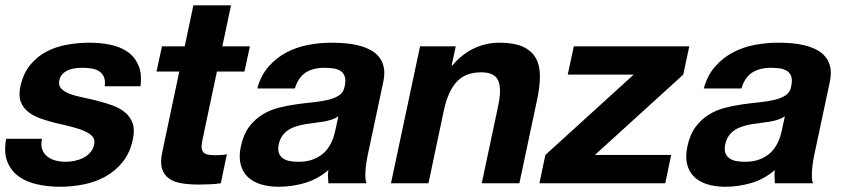

<svg xmlns="http://www.w3.org/2000/svg" viewBox="-32 -692 3202 725"><path d="M126.5 -168Q121.6 -145 127.2 -128.7Q132.8 -112.3 146 -101.6Q159.2 -90.8 177.7 -85.9Q196.3 -81.1 216.8 -81.1Q231.9 -81.1 249 -84.5Q266.1 -87.9 281.5 -95.5Q296.9 -103 308.3 -115.7Q319.8 -128.4 323.7 -147Q327.1 -163.1 318.6 -174.6Q310.1 -186 291.3 -195.1Q272.5 -204.1 244.1 -211.7Q215.8 -219.2 179.7 -227.1Q150.4 -234.4 122.8 -243.9Q95.2 -253.4 75.4 -268.8Q55.7 -284.2 46.6 -307.4Q37.6 -330.6 44.9 -365.2Q55.7 -414.6 82 -446.8Q108.4 -479 144.3 -497.6Q180.2 -516.1 222.2 -523.4Q264.2 -530.8 305.7 -530.8Q347.7 -530.8 385.3 -522.9Q422.9 -515.1 450 -496.1Q477.1 -477.1 490.7 -445.6Q504.4 -414.1 498.5 -366.2H363.3Q366.2 -386.7 360.8 -400.1Q355.5 -413.6 344.2 -421.6Q333 -429.7 316.7 -432.9Q300.3 -436 281.2 -436Q269 -436 254.9 -434.6Q240.7 -433.1 228 -428.2Q215.3 -423.3 205.3 -413.8Q195.3 -404.3 191.9 -388.2Q188 -369.1 199.5 -357.2Q210.9 -345.2 231.9 -337.4Q252.9 -329.6 280.8 -324Q308.6 -318.4 336.9 -311Q366.2 -303.7 393.6 -293.7Q420.9 -283.7 440.4 -267.3Q460 -251 468.8 -226.6Q477.5 -202.1 469.7 -166Q459 -114.7 431.2 -80.3Q403.3 -45.9 365.7 -25.1Q328.1 -4.4 283.9 4.4Q239.7 13.2 195.8 13.2Q150.9 13.2 109.9 4.4Q68.8 -4.4 39.3 -25.4Q9.8 -46.4 -4.2 -81.3Q-18.1 -116.2 -8.8 -168Z M911.6 -517.1 891.1 -421.9H787.1L732.9 -166Q729 -147.9 729.2 -136.5Q729.5 -125 734.9 -118.2Q740.2 -111.3 751.2 -108.6Q762.2 -106 780.3 -106Q792.5 -106 803.7 -106.7Q814.9 -107.4 824.7 -109.9L801.8 0Q783.2 2.9 761 3.9Q738.8 4.9 717.3 4.9Q684.6 4.9 655.8 0.5Q627 -3.9 607.4 -17.1Q587.9 -30.3 580.1 -54.2Q572.3 -78.1 580.6 -117.2L645 -421.9H559.1L579.6 -517.1H665.5L698.2 -671.9H840.3L807.6 -517.1Z M1245.6 -252.9Q1234.9 -245.1 1220.7 -240.5Q1206.5 -235.8 1190.2 -232.9Q1173.8 -230 1156.2 -228Q1138.7 -226.1 1121.1 -223.1Q1104 -220.2 1087.6 -215.3Q1071.3 -210.4 1057.9 -201.9Q1044.4 -193.4 1034.7 -180.2Q1024.9 -167 1020.5 -147Q1016.6 -127.4 1021 -114.7Q1025.4 -102.1 1035.9 -94.5Q1046.4 -86.9 1061.5 -84Q1076.7 -81.1 1094.2 -81.1Q1122.1 -81.1 1142.6 -87.6Q1163.1 -94.2 1178.2 -104.7Q1193.4 -115.2 1203.4 -128.4Q1213.4 -141.6 1219.7 -155Q1226.1 -168.5 1229.2 -180.2Q1232.4 -191.9 1234.4 -200.2ZM939.5 -357.9Q953.1 -407.7 982.4 -440.9Q1011.7 -474.1 1049.8 -494.1Q1087.9 -514.2 1132.1 -522.5Q1176.3 -530.8 1219.7 -530.8Q1245.6 -530.8 1272 -528.6Q1298.3 -526.4 1322.3 -520.3Q1346.2 -514.2 1366.2 -503.7Q1386.2 -493.2 1399.4 -476.8Q1412.6 -460.4 1417.2 -437.5Q1421.9 -414.6 1415.5 -383.8L1358.4 -115.2Q1354.5 -97.7 1351.8 -80.3Q1349.1 -63 1348.1 -47.9Q1347.2 -32.7 1347.9 -20.3Q1348.6 -7.8 1352.1 0H1208Q1207 -12.2 1206.5 -24.7Q1206.1 -37.1 1208 -49.8Q1166.5 -14.6 1117.9 -0.7Q1069.3 13.2 1021 13.2Q983.9 13.2 953.6 4.2Q923.3 -4.9 903.6 -23.9Q883.8 -43 876.5 -72Q869.1 -101.1 877.9 -141.1Q887.7 -185.1 908.9 -213.4Q930.2 -241.7 958.3 -259Q986.3 -276.4 1019.5 -284.9Q1052.7 -293.5 1086.2 -298.1Q1119.6 -302.7 1151.1 -305.9Q1182.6 -309.1 1207.8 -315.2Q1232.9 -321.3 1249.5 -332.8Q1266.1 -344.2 1269.5 -366.2Q1274.4 -388.7 1270 -402.3Q1265.6 -416 1254.6 -423.6Q1243.7 -431.2 1227.3 -433.6Q1210.9 -436 1192.4 -436Q1150.4 -436 1122.3 -418Q1094.2 -399.9 1081.5 -357.9Z M1689 -517.1 1673.3 -444.8H1676.3Q1694.8 -467.3 1716.1 -483.6Q1737.3 -500 1760.3 -510.5Q1783.2 -521 1806.9 -525.9Q1830.6 -530.8 1853 -530.8Q1909.7 -530.8 1942.9 -515.4Q1976.1 -500 1991.5 -472.2Q2006.8 -444.3 2006.8 -405Q2006.8 -365.7 1996.6 -317.9L1929.2 0H1787.1L1849.1 -292Q1862.8 -356 1849.4 -387.5Q1835.9 -418.9 1785.2 -418.9Q1756.3 -418.9 1733.6 -410.6Q1710.9 -402.3 1693.6 -384.3Q1676.3 -366.2 1663.8 -338.4Q1651.4 -310.5 1643.1 -271L1585.9 0H1444.3L1554.2 -517.1Z M2360.8 -410.2H2111.8L2134.8 -517.1H2570.8L2547.9 -410.2L2214.4 -106.9H2502.4L2480 0H2004.9L2027.3 -106.9Z M2931.6 -252.9Q2920.9 -245.1 2906.7 -240.5Q2892.6 -235.8 2876.2 -232.9Q2859.9 -230 2842.3 -228Q2824.7 -226.1 2807.1 -223.1Q2790 -220.2 2773.7 -215.3Q2757.3 -210.4 2743.9 -201.9Q2730.5 -193.4 2720.7 -180.2Q2710.9 -167 2706.5 -147Q2702.6 -127.4 2707 -114.7Q2711.4 -102.1 2721.9 -94.5Q2732.4 -86.9 2747.6 -84Q2762.7 -81.1 2780.3 -81.1Q2808.1 -81.1 2828.6 -87.6Q2849.1 -94.2 2864.3 -104.7Q2879.4 -115.2 2889.4 -128.4Q2899.4 -141.6 2905.8 -155Q2912.1 -168.5 2915.3 -180.2Q2918.5 -191.9 2920.4 -200.2ZM2625.5 -357.9Q2639.2 -407.7 2668.5 -440.9Q2697.8 -474.1 2735.8 -494.1Q2773.9 -514.2 2818.1 -522.5Q2862.3 -530.8 2905.8 -530.8Q2931.6 -530.8 2958 -528.6Q2984.4 -526.4 3008.3 -520.3Q3032.2 -514.2 3052.2 -503.7Q3072.3 -493.2 3085.4 -476.8Q3098.6 -460.4 3103.3 -437.5Q3107.9 -414.6 3101.6 -383.8L3044.4 -115.2Q3040.5 -97.7 3037.8 -80.3Q3035.2 -63 3034.2 -47.9Q3033.2 -32.7 3033.9 -20.3Q3034.7 -7.8 3038.1 0H2894Q2893.1 -12.2 2892.6 -24.7Q2892.1 -37.1 2894 -49.8Q2852.5 -14.6 2804 -0.7Q2755.4 13.2 2707 13.2Q2669.9 13.2 2639.6 4.2Q2609.4 -4.9 2589.6 -23.9Q2569.8 -43 2562.5 -72Q2555.2 -101.1 2564 -141.1Q2573.7 -185.1 2595 -213.4Q2616.2 -241.7 2644.3 -259Q2672.4 -276.4 2705.6 -284.9Q2738.8 -293.5 2772.2 -298.1Q2805.7 -302.7 2837.2 -305.9Q2868.7 -309.1 2893.8 -315.2Q2918.9 -321.3 2935.5 -332.8Q2952.1 -344.2 2955.6 -366.2Q2960.4 -388.7 2956.1 -402.3Q2951.7 -416 2940.7 -423.6Q2929.7 -431.2 2913.3 -433.6Q2897 -436 2878.4 -436Q2836.4 -436 2808.3 -418Q2780.3 -399.9 2767.6 -357.9Z"/></svg>

Font: XB Khoramshahr
Style: Bold Italic
Weight: 700
Italic angle: -12°
Designer: Behnam
Foundry: Irmug
Version: Version 8.005 2009